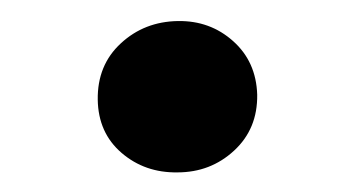

<svg xmlns="http://www.w3.org/2000/svg" viewBox="-20 -436 333 187"><path d="M75.2 -338.9Q74.7 -372.6 97.7 -393.8Q120.6 -415 153.3 -415.5Q184.6 -416 207 -396Q229.5 -376 230.5 -343.8Q231 -310.5 208 -289.3Q185.1 -268.1 152.8 -268.1Q121.1 -267.6 98.4 -287.1Q75.7 -306.6 75.2 -338.9Z"/></svg>

Font: Roboto
Style: Bold Italic
Weight: 700
Italic angle: -12°
Designer: Christian Robertson
Foundry: Google
Version: Version 3.0